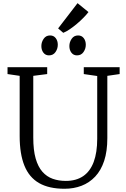

<svg xmlns="http://www.w3.org/2000/svg" viewBox="-20 -1158 777 1186"><path d="M378.5 8Q282.5 8 221.2 -27.2Q160 -62.5 130.8 -134.8Q101.5 -207 101.5 -317.5V-689.5L26.5 -700.5V-743H271.5V-700.5L185.5 -689.5V-308.5Q185.5 -231 200.2 -179.2Q215 -127.5 242 -97Q269 -66.5 305.8 -53.5Q342.5 -40.5 386.5 -40.5Q450.5 -40.5 493.8 -70Q537 -99.5 558.8 -157.8Q580.5 -216 580.5 -301V-688.5L497.5 -700.5V-743H719V-700.5L643 -689.5V-305Q643 -223.5 623.5 -164.5Q604 -105.5 568 -67.2Q532 -29 483.8 -10.5Q435.5 8 378.5 8ZM282 -816Q261 -816 248.2 -832.5Q235.5 -849 235.5 -873.5Q235.5 -898 249.8 -918.5Q264 -939 289 -939H290Q311.5 -939 324.2 -922.5Q337 -906 337 -881.5Q337 -857 322.8 -836.5Q308.5 -816 283 -816ZM455 -816Q434 -816 421.2 -832.5Q408.5 -849 408.5 -873.5Q408.5 -898 422.8 -918.5Q437 -939 462 -939H463Q484.5 -939 497.2 -922.5Q510 -906 510 -881.5Q510 -857 495.8 -836.5Q481.5 -816 456 -816ZM370.5 -955.5 339 -982.5 459 -1138.5 526.5 -1083.5Q514 -1067 495 -1047.8Q476 -1028.5 454 -1010Q432 -991.5 410.5 -977Q389 -962.5 371.5 -955.5Z"/></svg>

Font: Merriweather 20pt Light
Style: Regular
Weight: 300
Version: Version 2.100